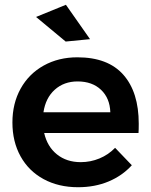

<svg xmlns="http://www.w3.org/2000/svg" viewBox="-20 -779 632 804"><path d="M561 -261Q561 -235 560 -222H165Q178 -165 218.5 -132.5Q259 -100 318 -100Q359 -100 396.5 -115.5Q434 -131 462 -160L532 -87Q492 -43 434.5 -19Q377 5 307 5Q225 5 162.5 -29Q100 -63 66 -124.5Q32 -186 32 -266Q32 -346 66.5 -408Q101 -470 163 -504.5Q225 -539 304 -539Q432 -539 496.5 -466Q561 -393 561 -261ZM442 -309Q440 -368 403 -403Q366 -438 305 -438Q248 -438 209.5 -403.5Q171 -369 162 -309ZM256 -759 357 -615 255 -605 131 -708Z"/></svg>

Font: Montserrat arm2 Medium
Style: Regular
Weight: 500
Designer: Julieta Ulanovsky
Foundry: Julieta Ulanovsky
Version: Version 6.000